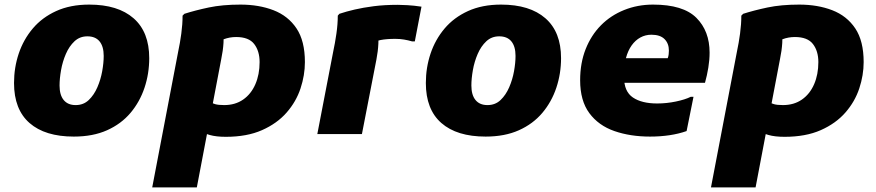

<svg xmlns="http://www.w3.org/2000/svg" viewBox="-20 -583 3810 835"><path d="M41 -222Q41 -289 61.5 -350Q82 -411 122.5 -459Q163 -507 224.5 -535Q286 -563 368 -563Q493 -563 561 -503.5Q629 -444 629 -330Q629 -263 608.5 -201.5Q588 -140 547.5 -92Q507 -44 445.5 -16.5Q384 11 301 11Q176 11 108.5 -48Q41 -107 41 -222ZM239 -211Q239 -170 257 -148Q275 -126 309 -126Q343 -126 366 -148Q389 -170 403.5 -203.5Q418 -237 424.5 -273.5Q431 -310 431 -340Q431 -381 413 -403Q395 -425 360 -425Q327 -425 304 -403.5Q281 -382 266.5 -348.5Q252 -315 245.5 -278Q239 -241 239 -211Z M870 -157Q882 -147 892 -140.5Q902 -134 916 -130Q930 -126 955 -126Q1003 -126 1037.5 -150Q1072 -174 1090.5 -216.5Q1109 -259 1109 -313Q1109 -361 1085.5 -391.5Q1062 -422 1007 -422Q979 -422 953.5 -412.5Q928 -403 914 -391L947 -449Q954 -430 952 -396.5Q950 -363 942 -325L836 232H642L755 -359Q763 -396 768.5 -437Q774 -478 774 -515L782 -523Q829 -538 888 -550.5Q947 -563 1026 -563Q1106 -563 1169.5 -538.5Q1233 -514 1269.5 -459.5Q1306 -405 1306 -313Q1306 -256 1287 -198.5Q1268 -141 1226.5 -93.5Q1185 -46 1119.5 -17Q1054 12 962 12Q920 12 892 4Q864 -4 851 -15Z M1429 -358Q1437 -395 1443 -436.5Q1449 -478 1449 -515L1456 -523Q1486 -533 1522.5 -541.5Q1559 -550 1605.5 -556Q1652 -562 1710 -562Q1724 -562 1752 -560.5Q1780 -559 1813 -554L1784 -403H1772Q1755 -408 1737 -411Q1719 -414 1699 -414Q1661 -414 1635.5 -409Q1610 -404 1591 -391L1625 -452Q1627 -427 1625.5 -393.5Q1624 -360 1617 -324L1554 0H1360Z M1832 -222Q1832 -289 1852.5 -350Q1873 -411 1913.5 -459Q1954 -507 2015.5 -535Q2077 -563 2159 -563Q2284 -563 2352 -503.5Q2420 -444 2420 -330Q2420 -263 2399.5 -201.5Q2379 -140 2338.5 -92Q2298 -44 2236.5 -16.5Q2175 11 2092 11Q1967 11 1899.5 -48Q1832 -107 1832 -222ZM2030 -211Q2030 -170 2048 -148Q2066 -126 2100 -126Q2134 -126 2157 -148Q2180 -170 2194.5 -203.5Q2209 -237 2215.5 -273.5Q2222 -310 2222 -340Q2222 -381 2204 -403Q2186 -425 2151 -425Q2118 -425 2095 -403.5Q2072 -382 2057.5 -348.5Q2043 -315 2036.5 -278Q2030 -241 2030 -211Z M2807 11Q2721 11 2652 -13Q2583 -37 2543 -91Q2503 -145 2503 -234Q2503 -309 2527 -369.5Q2551 -430 2593.5 -473Q2636 -516 2694.5 -539.5Q2753 -563 2820 -563Q2951 -563 3008.5 -505.5Q3066 -448 3066 -354Q3066 -323 3060.5 -289Q3055 -255 3046 -223H2621V-330H2884Q2887 -338 2888 -346.5Q2889 -355 2889 -363Q2889 -394 2870 -413Q2851 -432 2813 -432Q2787 -432 2765 -420Q2743 -408 2727 -385.5Q2711 -363 2702.5 -331.5Q2694 -300 2694 -260V-247Q2694 -185 2732.5 -159Q2771 -133 2838 -133Q2879 -133 2919.5 -141.5Q2960 -150 2984 -162H2996L2966 -13Q2932 -1 2892 5Q2852 11 2807 11Z M3300 -157Q3312 -147 3322 -140.5Q3332 -134 3346 -130Q3360 -126 3385 -126Q3433 -126 3467.5 -150Q3502 -174 3520.5 -216.5Q3539 -259 3539 -313Q3539 -361 3515.5 -391.5Q3492 -422 3437 -422Q3409 -422 3383.5 -412.5Q3358 -403 3344 -391L3377 -449Q3384 -430 3382 -396.5Q3380 -363 3372 -325L3266 232H3072L3185 -359Q3193 -396 3198.5 -437Q3204 -478 3204 -515L3212 -523Q3259 -538 3318 -550.5Q3377 -563 3456 -563Q3536 -563 3599.5 -538.5Q3663 -514 3699.5 -459.5Q3736 -405 3736 -313Q3736 -256 3717 -198.5Q3698 -141 3656.5 -93.5Q3615 -46 3549.5 -17Q3484 12 3392 12Q3350 12 3322 4Q3294 -4 3281 -15Z"/></svg>

Font: Kufam ExtraBold
Style: Italic
Weight: 800
Italic angle: -11°
Designer: Artur Schmal
Foundry: Original Type
Version: Version 1.301; ttfautohint (v1.8.3)